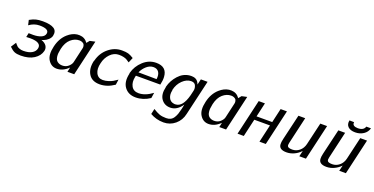

<svg xmlns="http://www.w3.org/2000/svg" viewBox="-26 -1422 4658 2394"><g transform="rotate(20 2302.5 -224.5)"><path d="M32 -53 76 -121Q78 -119 89.5 -105Q101 -91 110.5 -82.5Q120 -74 142.5 -65.5Q165 -57 194 -57Q264 -57 306 -81.5Q348 -106 357 -147Q367 -189 333.5 -211.5Q300 -234 224 -234Q214 -234 170 -232L182 -287Q207 -286 241 -286Q301 -286 344 -303.5Q387 -321 395 -356Q411 -424 278 -424Q206 -424 142 -377L127 -443Q172 -468 208 -477.5Q244 -487 300 -487Q401 -487 448 -456.5Q495 -426 479 -358Q471 -330 445.5 -306.5Q420 -283 388 -271L361 -262Q410 -245 430.5 -214Q451 -183 442 -145Q425 -77 357.5 -33.5Q290 10 182 10Q130 10 99.5 -3Q69 -16 32 -53Z M533 -237Q559 -352 635 -419Q692 -470 757 -479Q779 -481 790 -480Q860 -477 899 -419L930 -457L1000 -472L891 0H801L809 -35L811 -45L814 -61Q743 10 660 10Q588 10 546.5 -55Q505 -120 533 -237ZM625 -240Q624 -238 624 -234Q624 -230 623 -228Q611 -175 616 -136Q621 -91 648 -71Q675 -51 713 -51Q761 -51 793.5 -80.5Q826 -110 833 -140Q855 -231 879 -341Q885 -368 870 -395Q846 -419 808 -419Q748 -419 696.5 -374Q645 -329 625 -240Z M1064 -237Q1064 -239 1069 -248Q1096 -353 1175 -418Q1254 -483 1350 -483Q1404 -483 1434 -474.5Q1464 -466 1507 -439L1478 -371Q1450 -390 1437.5 -397.5Q1425 -405 1398 -412Q1371 -419 1334 -419Q1269 -419 1219 -367.5Q1169 -316 1153 -242Q1133 -162 1159 -109Q1186 -54 1248 -54Q1286 -54 1323 -66.5Q1360 -79 1379.5 -90.5Q1399 -102 1426 -121Q1431 -124 1433 -126L1423 -55Q1328 10 1230 10Q1127 10 1083.5 -61Q1040 -132 1064 -237Z M1535 -240V-251Q1560 -347 1635 -415.5Q1710 -484 1806 -484Q1947 -484 1955 -351Q1958 -305 1944 -246H1620Q1619 -243 1616 -229Q1600 -155 1628.5 -103.5Q1657 -52 1724 -52Q1812 -52 1907 -123L1896 -50Q1806 10 1708 10Q1610 10 1559.5 -58Q1509 -126 1535 -240ZM1636 -296 1877 -294Q1885 -355 1862 -388.5Q1839 -422 1791 -422Q1743 -422 1700.5 -385Q1658 -348 1636 -296Z M2019 -237V-245Q2041 -332 2103 -400.5Q2165 -469 2250 -478Q2276 -480 2287 -478Q2355 -475 2379 -405L2397 -480H2486L2378 -15Q2359 74 2293 129Q2227 184 2141 184Q2044 184 1963 137L1979 65Q2028 96 2064 109Q2100 122 2154 122Q2188 122 2212.5 109.5Q2237 97 2253.5 70.5Q2270 44 2279.5 16Q2289 -12 2299 -55L2311 -114Q2246 -18 2157 -18Q2080 -18 2037.5 -77Q1995 -136 2019 -237ZM2108 -236Q2108 -231 2109 -228Q2096 -174 2115.5 -130.5Q2135 -87 2183 -80Q2194 -77 2209 -79Q2300 -84 2344 -248L2359 -312Q2368 -345 2355 -379Q2342 -418 2293 -418Q2233 -418 2179.5 -366.5Q2126 -315 2108 -236Z M2548 -237Q2574 -352 2650 -419Q2707 -470 2772 -479Q2794 -481 2805 -480Q2875 -477 2914 -419L2945 -457L3015 -472L2906 0H2816L2824 -35L2826 -45L2829 -61Q2758 10 2675 10Q2603 10 2561.5 -55Q2520 -120 2548 -237ZM2640 -240Q2639 -238 2639 -234Q2639 -230 2638 -228Q2626 -175 2631 -136Q2636 -91 2663 -71Q2690 -51 2728 -51Q2776 -51 2808.5 -80.5Q2841 -110 2848 -140Q2870 -231 2894 -341Q2900 -368 2885 -395Q2861 -419 2823 -419Q2763 -419 2711.5 -374Q2660 -329 2640 -240Z M3058 0 3167 -472H3250L3207 -284H3415L3458 -472H3542L3433 0H3349L3403 -235H3195L3141 0Z M3616 -133 3695 -470H3785L3705 -122Q3703 -116 3702 -108L3701 -99Q3697 -82 3701 -72Q3707 -47 3766 -47Q3818 -47 3860 -81.5Q3902 -116 3916 -175L3985 -471H4075L3966 1H3878L3896 -76Q3861 -37 3811.5 -13.5Q3762 10 3709 10Q3610 10 3607 -60Q3605 -87 3616 -133Z M4313 -633Q4323 -633 4344 -632.5Q4365 -632 4375 -632Q4370 -603 4389.5 -590Q4409 -577 4443 -577Q4520 -577 4537 -632H4599Q4585 -579 4538 -548Q4491 -517 4429 -517Q4366 -517 4334 -547.5Q4302 -578 4313 -633ZM4146 -133 4225 -469H4315L4235 -121Q4233 -115 4232 -106L4231 -98Q4227 -81 4231 -71Q4237 -46 4296 -46Q4348 -46 4390 -80.5Q4432 -115 4446 -174L4515 -471H4605L4496 1H4408L4426 -75Q4391 -37 4341.5 -13.5Q4292 10 4239 10Q4140 10 4137 -60Q4135 -86 4146 -133Z"/></g></svg>

Font: Coval
Style: Book Italic
Weight: 350
Foundry: Context Ltd
Version: Version 001.000